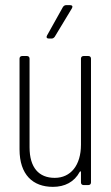

<svg xmlns="http://www.w3.org/2000/svg" viewBox="-20 -720 433 747"><path d="M253 -700H237C232 -700 228 -697 225 -693L163 -582C159 -575 162 -570 170 -570H181C186 -570 190 -573 193 -577L260 -688C264 -695 261 -700 253 -700ZM295 -492V-157C295 -77 255 -28 193 -28C131 -28 95 -68 95 -147V-492C95 -498 91 -502 85 -502H66C60 -502 56 -498 56 -492V-139C56 -40 108 7 186 7C232 7 269 -12 290 -51C292 -55 295 -54 295 -50V-10C295 -4 299 0 305 0H324C330 0 334 -4 334 -10V-492C334 -498 330 -502 324 -502H305C299 -502 295 -498 295 -492Z"/></svg>

Font: Barlow Condensed ExtraLight
Style: Regular
Weight: 275
Width: 3
Designer: Jeremy Tribby
Foundry: Tribby Type
Version: Version 1.422;hotconv 1.0.109;makeotfexe 2.5.65596